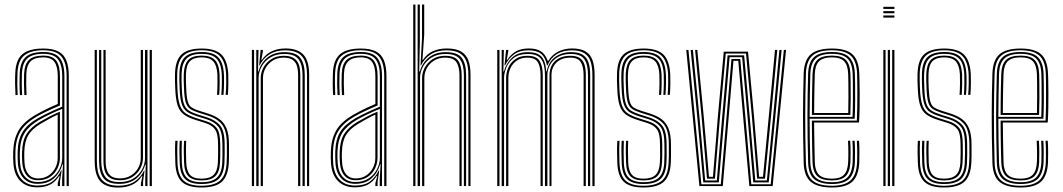

<svg xmlns="http://www.w3.org/2000/svg" viewBox="-20 -820 4683 846"><path d="M273.5 0V-484.8Q273.5 -543.2 250.6 -570.9Q227.8 -598.5 170.5 -598.5Q115.8 -598.5 87.5 -576.2Q59.2 -554 57 -497Q56 -474.2 56.2 -450Q56.5 -425.8 57.8 -401.2H48.2Q46.8 -427 46.5 -451Q46.2 -475 47.2 -497.2Q49.5 -557 79.2 -581.6Q109 -606.2 170.5 -606.2Q212.8 -606.2 237.4 -593.1Q262 -580 272.6 -553Q283.2 -526 283.2 -484.8V0ZM146.5 -18Q181.2 -18 205.1 -33.9Q229 -49.8 241.6 -74.4Q254.2 -99 254.2 -124.5V-340.5Q224.2 -328.2 197.1 -315.1Q170 -302 150.8 -290.8Q108.2 -265.5 88.8 -234.4Q69.2 -203.2 67.5 -151.8Q67 -136.5 67.2 -125.9Q67.5 -115.2 68.5 -100.5Q71.5 -60.8 92 -39.4Q112.5 -18 146.5 -18ZM147.2 -25.8Q116.5 -25.8 98.8 -45.8Q81 -65.8 78.2 -101.8Q77 -117 77 -127.2Q77 -137.5 77.2 -151Q78.8 -200.8 97.1 -230Q115.5 -259.2 155.5 -283Q176.2 -295.2 198.6 -306.9Q221 -318.5 244 -328V-124.2Q244 -100.8 233.1 -78Q222.2 -55.2 200.8 -40.5Q179.2 -25.8 147.2 -25.8ZM147.5 -33.8Q174.2 -33.8 193.6 -46.6Q213 -59.5 223.6 -80.1Q234.2 -100.8 234.2 -124V-315Q214.5 -306 196.9 -296.2Q179.2 -286.5 160 -275.2Q121.2 -252 104.8 -224.2Q88.2 -196.5 87 -150.5Q86.8 -138.8 86.8 -128Q86.8 -117.2 88 -102Q90.2 -69.8 105.8 -51.8Q121.2 -33.8 147.5 -33.8ZM144.2 5.5Q98 5.5 70.5 -21.5Q43 -48.5 39 -99.2Q38 -113.8 37.9 -125.9Q37.8 -138 38.2 -153.2Q39.8 -205.2 60.9 -243.6Q82 -282 137 -314Q150.5 -321.8 165.5 -329.6Q180.5 -337.5 197.6 -345.5Q214.8 -353.5 234.5 -361.8V-484.8Q234.5 -526.2 220.1 -546.8Q205.8 -567.2 170.5 -567.2Q133 -567.2 115.2 -550Q97.5 -532.8 96 -494.8Q95.2 -475.2 95.5 -451.1Q95.8 -427 97 -401.2H87.2Q85.8 -428 85.6 -452.2Q85.5 -476.5 86.2 -495Q88 -537.8 108.1 -556.4Q128.2 -575 170.5 -575Q211.5 -575 227.9 -552.4Q244.2 -529.8 244.2 -484.8V-355.2Q214.8 -343 187.4 -330Q160 -317 141.5 -306.2Q94 -278.8 71.8 -243.4Q49.5 -208 48 -153Q47.8 -138 47.8 -126.2Q47.8 -114.5 48.8 -99.8Q52.5 -53 77.5 -27.8Q102.5 -2.5 145 -2.5Q187.5 -2.5 211.5 -21Q235.5 -39.5 249.2 -69.2H251.8L244.2 -20.8V0H234.5V-13L243 -44.8H240.8Q223.8 -18 200.4 -6.2Q177 5.5 144.2 5.5ZM253.8 0V-33L257.5 -95.8H255.2Q244.5 -58 217.5 -34Q190.5 -10 145.8 -10Q107 -10 84.4 -33.9Q61.8 -57.8 58.8 -100.2Q57.8 -115.5 57.6 -126.6Q57.5 -137.8 57.8 -152.2Q59.2 -205.8 79.8 -238.9Q100.2 -272 146.5 -298.8Q159.5 -306.2 176.2 -314.6Q193 -323 212.8 -332Q232.5 -341 254.2 -350V-484.8Q254.2 -534 235.8 -558.4Q217.2 -582.8 170.5 -582.8Q122.8 -582.8 100.6 -562.4Q78.5 -542 76.5 -495.2Q75.8 -478 75.9 -453.1Q76 -428.2 77.5 -401.2H67.8Q66.2 -427.5 66.1 -452.4Q66 -477.2 66.8 -495.5Q68.8 -546.2 93 -568.5Q117.2 -590.8 170.5 -590.8Q222 -590.8 242.9 -564.9Q263.8 -539 263.8 -484.8V0Z M501.5 6.5Q476.2 6.5 458.2 0.9Q440.2 -4.8 428.4 -14.9Q416.5 -25 409.8 -39.4Q403 -53.8 400.1 -71.4Q397.2 -89 397.2 -109.5V-600H406.8V-110Q406.8 -86 411 -66.2Q415.2 -46.5 425.9 -32Q436.5 -17.5 455.2 -9.6Q474 -1.8 503.2 -1.8Q545.2 -1.8 573.1 -20.2Q601 -38.8 614.5 -68.2H617L610.5 -19.8V0H600.8V-12L607.5 -44H605Q587.8 -17 561 -5.2Q534.2 6.5 501.5 6.5ZM639.5 0V-600H649.2V0ZM508.8 -25.8Q486.5 -25.8 472.2 -32.2Q458 -38.8 450 -50.2Q442 -61.8 438.9 -77.4Q435.8 -93 435.8 -111V-600H445.5V-111Q445.5 -88 451 -70.6Q456.5 -53.2 470.2 -43.6Q484 -34 509.2 -34Q536 -34 556.5 -46.5Q577 -59 588.6 -79.5Q600.2 -100 600.2 -123.2V-600H610V-123.5Q610 -99.8 598 -77.4Q586 -55 563.4 -40.4Q540.8 -25.8 508.8 -25.8ZM505.2 -9.8Q454.8 -9.8 435.6 -35.6Q416.5 -61.5 416.5 -110.2V-600H426.2V-110.5Q426.2 -67.5 442.9 -42.6Q459.5 -17.8 507 -17.8Q542.5 -17.8 567.5 -33.2Q592.5 -48.8 605.8 -73.1Q619 -97.5 619 -123.5V-600H629.8V0H620V-32L622.2 -94.8H619.8Q609.5 -56.8 580 -33.1Q550.5 -9.5 505.2 -9.8Z M867.5 6.2Q807.8 6.2 781 -19.2Q754.2 -44.8 752.5 -103.8Q751.8 -127.2 751.4 -149.5Q751 -171.8 752.5 -199.5H762.2Q760.8 -171 761.1 -148.8Q761.5 -126.5 762 -104Q763.8 -49 788.1 -25.2Q812.5 -1.5 867.5 -1.5Q924 -1.5 950 -24.9Q976 -48.2 978.5 -102.8Q979.5 -119.5 979.6 -131Q979.8 -142.5 979.6 -154.2Q979.5 -166 979.5 -183.8Q979.5 -242.5 959.2 -269.9Q939 -297.2 894.2 -311.2L854.5 -323.8Q831.8 -331 818.2 -339.8Q804.8 -348.5 798.5 -368.8Q792.2 -389 790.8 -430.5Q790 -452 789.5 -464.5Q789 -477 789.8 -495Q791.5 -536.8 809.5 -555.9Q827.5 -575 869 -575Q908 -575 926.4 -556.2Q944.8 -537.5 947.5 -493.8Q948 -483.2 947.9 -454.8Q947.8 -426.2 945.8 -402H936.2Q938 -426.2 938.2 -454.5Q938.5 -482.8 937.8 -493.8Q935.2 -532.5 919.2 -549.9Q903.2 -567.2 869 -567.2Q833.8 -567.2 817.2 -550.4Q800.8 -533.5 799.5 -495Q798.8 -477 799.2 -464.1Q799.8 -451.2 800.5 -430.5Q802 -391.2 807.4 -372.6Q812.8 -354 824.8 -346.2Q836.8 -338.5 857.2 -332L897 -319.5Q926.2 -310.2 946.8 -295.4Q967.2 -280.5 978.1 -254.2Q989 -228 989 -183.8Q989 -166 989.1 -154.1Q989.2 -142.2 989.1 -130.8Q989 -119.2 988.2 -102.5Q985.2 -45.2 957.9 -19.5Q930.5 6.2 867.5 6.2ZM867.5 -9.2Q818 -9.2 795.6 -31.2Q773.2 -53.2 771.8 -104.2Q771 -128 770.6 -150Q770.2 -172 771.8 -199.5H781.2Q780.2 -172.8 780.4 -151.1Q780.5 -129.5 781.2 -104.5Q782.8 -57.5 802.9 -37.4Q823 -17.2 867.5 -17.2Q914 -17.2 935.5 -37.1Q957 -57 959.2 -103.2Q960.5 -127.2 960.2 -144.2Q960 -161.2 960 -183.8Q960 -239.8 942 -261.9Q924 -284 889.2 -295L848.8 -307.5Q822.5 -315.8 806.1 -326.1Q789.8 -336.5 781.5 -359.8Q773.2 -383 771.5 -430Q770.8 -449.5 770.2 -464.8Q769.8 -480 770.5 -495.5Q772 -546.8 795.2 -568.8Q818.5 -590.8 869 -590.8Q919 -590.8 941.2 -567.9Q963.5 -545 966.5 -494.5Q967.5 -482 967.1 -453.2Q966.8 -424.5 964.8 -402H955.2Q957.2 -424.5 957.5 -454.2Q957.8 -484 957 -494Q954 -543 932.9 -562.9Q911.8 -582.8 869 -582.8Q823 -582.8 802.5 -562.2Q782 -541.8 780.2 -495.8Q779.5 -477 780 -464.4Q780.5 -451.8 781.2 -430Q782.8 -385.8 789.9 -364.1Q797 -342.5 812 -333Q827 -323.5 851.8 -315.5L891.8 -303Q930.2 -290.8 950 -266.8Q969.8 -242.8 969.8 -183.8Q969.8 -158.2 970 -143.1Q970.2 -128 969 -103.2Q966.5 -53.2 943.1 -31.2Q919.8 -9.2 867.5 -9.2ZM867.5 -25Q828.2 -25 810.2 -43.4Q792.2 -61.8 791 -105Q790.2 -127.2 789.9 -149.1Q789.5 -171 791 -199.5H800.5Q799.2 -169.8 799.6 -149Q800 -128.2 800.5 -105Q801.8 -67 817 -49.9Q832.2 -32.8 867.5 -32.8Q903.8 -32.8 920.9 -49.2Q938 -65.8 940 -103.8Q941.2 -129.5 941 -144.9Q940.8 -160.2 940.8 -183.8Q940.8 -232.2 926.8 -250.8Q912.8 -269.2 884 -278.2L843.2 -291Q810.8 -301 791.4 -314.6Q772 -328.2 763 -354.6Q754 -381 752.2 -429.5Q751.2 -450.8 750.9 -465.5Q750.5 -480.2 751.2 -496.5Q753 -556 780.9 -581.1Q808.8 -606.2 869 -606.2Q927.8 -606.2 954.9 -580.4Q982 -554.5 985.8 -494.8Q986.5 -483.5 986.2 -454.1Q986 -424.8 984 -402H974.2Q976.5 -425.5 976.8 -454.5Q977 -483.5 976.2 -494.8Q972.8 -549.8 948 -574.1Q923.2 -598.5 869 -598.5Q813 -598.5 787.8 -574.5Q762.5 -550.5 760.8 -495.8Q760.2 -479.2 760.6 -465.5Q761 -451.8 761.8 -429.8Q763.8 -381.2 772.6 -356.4Q781.5 -331.5 799.5 -319.9Q817.5 -308.2 846 -299.2L886.5 -286.5Q919.5 -276.5 935 -255.8Q950.5 -235 950.5 -183.8Q950.5 -166 950.6 -154.9Q950.8 -143.8 950.6 -132.8Q950.5 -121.8 949.5 -103.8Q947.5 -62.2 928.8 -43.6Q910 -25 867.5 -25Z M1332.8 0V-490Q1332.8 -514.2 1328.4 -534Q1324 -553.8 1313.4 -568.2Q1302.8 -582.8 1283.9 -590.5Q1265 -598.2 1235.8 -598.2Q1195 -598.2 1166.8 -580.1Q1138.5 -562 1124.2 -531.8H1121.8L1128.5 -600H1138.2V-593L1131.5 -556H1133.8Q1152.2 -582.8 1178.6 -594.6Q1205 -606.5 1237.5 -606.5Q1262.5 -606.5 1280.6 -600.9Q1298.8 -595.2 1310.6 -585.1Q1322.5 -575 1329.5 -560.6Q1336.5 -546.2 1339.4 -528.6Q1342.2 -511 1342.2 -490.5V0ZM1089.8 0V-600H1099.5V0ZM1128.8 0V-476.5Q1128.8 -500.5 1140.9 -522.8Q1153 -545 1175.8 -559.6Q1198.5 -574.2 1230.5 -574.2Q1252 -574.2 1266.2 -568.1Q1280.5 -562 1288.6 -550.8Q1296.8 -539.5 1300 -523.9Q1303.2 -508.2 1303.2 -489V0H1293.5V-489Q1293.5 -512.8 1288.1 -530Q1282.8 -547.2 1268.9 -556.6Q1255 -566 1229.5 -566Q1203 -566 1182.5 -553.5Q1162 -541 1150.4 -520.6Q1138.8 -500.2 1138.8 -476.8L1138.5 0ZM1109.2 0V-600H1119L1116.8 -505.2H1119Q1129.5 -543.5 1159 -567Q1188.5 -590.5 1233.5 -590.2Q1285.5 -590.2 1304.1 -563.9Q1322.8 -537.5 1322.8 -489.8V0H1313V-489.5Q1313 -534.2 1295.8 -558.2Q1278.5 -582.2 1232 -582.2Q1196.5 -582.2 1171.4 -566.8Q1146.2 -551.2 1132.9 -526.9Q1119.5 -502.5 1119.5 -476.5V0Z M1673 0V-484.8Q1673 -543.2 1650.1 -570.9Q1627.2 -598.5 1570 -598.5Q1515.2 -598.5 1487 -576.2Q1458.8 -554 1456.5 -497Q1455.5 -474.2 1455.8 -450Q1456 -425.8 1457.2 -401.2H1447.8Q1446.2 -427 1446 -451Q1445.8 -475 1446.8 -497.2Q1449 -557 1478.8 -581.6Q1508.5 -606.2 1570 -606.2Q1612.2 -606.2 1636.9 -593.1Q1661.5 -580 1672.1 -553Q1682.8 -526 1682.8 -484.8V0ZM1546 -18Q1580.8 -18 1604.6 -33.9Q1628.5 -49.8 1641.1 -74.4Q1653.8 -99 1653.8 -124.5V-340.5Q1623.8 -328.2 1596.6 -315.1Q1569.5 -302 1550.2 -290.8Q1507.8 -265.5 1488.2 -234.4Q1468.8 -203.2 1467 -151.8Q1466.5 -136.5 1466.8 -125.9Q1467 -115.2 1468 -100.5Q1471 -60.8 1491.5 -39.4Q1512 -18 1546 -18ZM1546.8 -25.8Q1516 -25.8 1498.2 -45.8Q1480.5 -65.8 1477.8 -101.8Q1476.5 -117 1476.5 -127.2Q1476.5 -137.5 1476.8 -151Q1478.2 -200.8 1496.6 -230Q1515 -259.2 1555 -283Q1575.8 -295.2 1598.1 -306.9Q1620.5 -318.5 1643.5 -328V-124.2Q1643.5 -100.8 1632.6 -78Q1621.8 -55.2 1600.2 -40.5Q1578.8 -25.8 1546.8 -25.8ZM1547 -33.8Q1573.8 -33.8 1593.1 -46.6Q1612.5 -59.5 1623.1 -80.1Q1633.8 -100.8 1633.8 -124V-315Q1614 -306 1596.4 -296.2Q1578.8 -286.5 1559.5 -275.2Q1520.8 -252 1504.2 -224.2Q1487.8 -196.5 1486.5 -150.5Q1486.2 -138.8 1486.2 -128Q1486.2 -117.2 1487.5 -102Q1489.8 -69.8 1505.2 -51.8Q1520.8 -33.8 1547 -33.8ZM1543.8 5.5Q1497.5 5.5 1470 -21.5Q1442.5 -48.5 1438.5 -99.2Q1437.5 -113.8 1437.4 -125.9Q1437.2 -138 1437.8 -153.2Q1439.2 -205.2 1460.4 -243.6Q1481.5 -282 1536.5 -314Q1550 -321.8 1565 -329.6Q1580 -337.5 1597.1 -345.5Q1614.2 -353.5 1634 -361.8V-484.8Q1634 -526.2 1619.6 -546.8Q1605.2 -567.2 1570 -567.2Q1532.5 -567.2 1514.8 -550Q1497 -532.8 1495.5 -494.8Q1494.8 -475.2 1495 -451.1Q1495.2 -427 1496.5 -401.2H1486.8Q1485.2 -428 1485.1 -452.2Q1485 -476.5 1485.8 -495Q1487.5 -537.8 1507.6 -556.4Q1527.8 -575 1570 -575Q1611 -575 1627.4 -552.4Q1643.8 -529.8 1643.8 -484.8V-355.2Q1614.2 -343 1586.9 -330Q1559.5 -317 1541 -306.2Q1493.5 -278.8 1471.2 -243.4Q1449 -208 1447.5 -153Q1447.2 -138 1447.2 -126.2Q1447.2 -114.5 1448.2 -99.8Q1452 -53 1477 -27.8Q1502 -2.5 1544.5 -2.5Q1587 -2.5 1611 -21Q1635 -39.5 1648.8 -69.2H1651.2L1643.8 -20.8V0H1634V-13L1642.5 -44.8H1640.2Q1623.2 -18 1599.9 -6.2Q1576.5 5.5 1543.8 5.5ZM1653.2 0V-33L1657 -95.8H1654.8Q1644 -58 1617 -34Q1590 -10 1545.2 -10Q1506.5 -10 1483.9 -33.9Q1461.2 -57.8 1458.2 -100.2Q1457.2 -115.5 1457.1 -126.6Q1457 -137.8 1457.2 -152.2Q1458.8 -205.8 1479.2 -238.9Q1499.8 -272 1546 -298.8Q1559 -306.2 1575.8 -314.6Q1592.5 -323 1612.2 -332Q1632 -341 1653.8 -350V-484.8Q1653.8 -534 1635.2 -558.4Q1616.8 -582.8 1570 -582.8Q1522.2 -582.8 1500.1 -562.4Q1478 -542 1476 -495.2Q1475.2 -478 1475.4 -453.1Q1475.5 -428.2 1477 -401.2H1467.2Q1465.8 -427.5 1465.6 -452.4Q1465.5 -477.2 1466.2 -495.5Q1468.2 -546.2 1492.5 -568.5Q1516.8 -590.8 1570 -590.8Q1621.5 -590.8 1642.4 -564.9Q1663.2 -539 1663.2 -484.8V0Z M2043.8 0V-490Q2043.8 -525 2035.1 -549.1Q2026.5 -573.2 2005.5 -585.8Q1984.5 -598.2 1946.8 -598.2Q1905.5 -598.2 1877.5 -580.1Q1849.5 -562 1835.2 -531.8H1833L1839.5 -652.2V-800H1849.2V-667.2L1841.5 -556H1843.5Q1861 -583 1888.2 -594.8Q1915.5 -606.5 1948.5 -606.5Q1989 -606.5 2011.8 -593Q2034.5 -579.5 2043.9 -553.6Q2053.2 -527.8 2053.2 -490.5V0ZM1800.8 0V-800H1810.5V0ZM1839.8 0V-476.5Q1839.8 -500.5 1851.9 -522.8Q1864 -545 1886.8 -559.6Q1909.5 -574.2 1941.5 -574.2Q1984 -574.2 1999.1 -552.1Q2014.2 -530 2014.2 -489V0H2004.5V-489Q2004.5 -525.8 1991.2 -545.9Q1978 -566 1940.5 -566Q1914 -566 1893.5 -553.5Q1873 -541 1861.4 -520.6Q1849.8 -500.2 1849.8 -476.8L1849.5 0ZM1820.2 0V-800H1830V-636L1827.2 -505.2H1830Q1840.5 -543.5 1870 -567Q1899.5 -590.5 1944.5 -590.2Q1996.8 -590.2 2015.2 -564.4Q2033.8 -538.5 2033.8 -489.8V0H2024V-489.5Q2024 -534.5 2007 -558.4Q1990 -582.2 1943 -582.2Q1907.5 -582.2 1882.4 -566.8Q1857.2 -551.2 1844 -526.9Q1830.8 -502.5 1830.8 -476.5V0Z M2590.2 0V-490Q2590.2 -525 2582.2 -549.1Q2574.2 -573.2 2554.5 -585.8Q2534.8 -598.2 2499.2 -598.2Q2459.8 -598.2 2432.4 -580.8Q2405 -563.2 2392.2 -531.5H2390.2Q2383.2 -567.2 2364.4 -582.8Q2345.5 -598.2 2309.2 -598.2Q2268.2 -598.2 2244.2 -579.8Q2220.2 -561.2 2205.5 -531.8H2203L2209.8 -600H2219.5V-593L2212.8 -556H2215Q2232.2 -582 2254.6 -594.2Q2277 -606.5 2310.8 -606.5Q2343.5 -606.5 2363 -594.1Q2382.5 -581.8 2393.5 -552.2H2396.2Q2412.2 -578.8 2439.5 -592.6Q2466.8 -606.5 2500.8 -606.5Q2539.2 -606.5 2560.9 -593Q2582.5 -579.5 2591.2 -553.6Q2600 -527.8 2600 -490.5V0ZM2171 0V-600H2180.8V0ZM2210 0V-476.5Q2210 -500.2 2220 -522.6Q2230 -545 2250.9 -559.6Q2271.8 -574.2 2303.8 -574.2Q2343.8 -574.2 2357.6 -551.6Q2371.5 -529 2371.5 -489V0H2361.8V-489Q2361.8 -524.8 2350 -545.4Q2338.2 -566 2303 -566Q2276.2 -566 2257.8 -553.5Q2239.2 -541 2229.6 -520.6Q2220 -500.2 2220 -476.8V0ZM2190.5 0V-600H2200.2L2198 -505.2H2200.2Q2211 -542.5 2236.6 -566.4Q2262.2 -590.2 2306.8 -590.2Q2347.2 -590.2 2365.8 -570.4Q2384.2 -550.5 2386.8 -505.2H2388.8Q2396.8 -547.8 2426.5 -569.1Q2456.2 -590.5 2496.8 -590.2Q2529.5 -590.2 2547.8 -578.5Q2566 -566.8 2573.2 -544.4Q2580.5 -522 2580.5 -489.8V0H2570.8V-489.5Q2570.8 -534.5 2555.1 -558.4Q2539.5 -582.2 2495.2 -582.2Q2462.2 -582.2 2439.2 -569.4Q2416.2 -556.5 2404.1 -535.1Q2392 -513.8 2392 -488.5V0H2381.2V-489.5Q2381.2 -534.5 2365.4 -558.4Q2349.5 -582.2 2305.2 -582.2Q2266.2 -582.2 2243.4 -564.4Q2220.5 -546.5 2210.8 -521.8Q2201 -497 2201 -476.5V0ZM2401.2 0V-488.8Q2401.2 -514.2 2412 -533.5Q2422.8 -552.8 2443.4 -563.5Q2464 -574.2 2493.8 -574.2Q2520.5 -574.2 2535.1 -564Q2549.8 -553.8 2555.5 -534.8Q2561.2 -515.8 2561.2 -489V0H2551.5V-489Q2551.5 -526.2 2539.1 -546.1Q2526.8 -566 2492.8 -566Q2466.5 -566 2448 -556.1Q2429.5 -546.2 2419.8 -528.9Q2410 -511.5 2410 -489V0Z M2815 6.2Q2755.2 6.2 2728.5 -19.2Q2701.8 -44.8 2700 -103.8Q2699.2 -127.2 2698.9 -149.5Q2698.5 -171.8 2700 -199.5H2709.8Q2708.2 -171 2708.6 -148.8Q2709 -126.5 2709.5 -104Q2711.2 -49 2735.6 -25.2Q2760 -1.5 2815 -1.5Q2871.5 -1.5 2897.5 -24.9Q2923.5 -48.2 2926 -102.8Q2927 -119.5 2927.1 -131Q2927.2 -142.5 2927.1 -154.2Q2927 -166 2927 -183.8Q2927 -242.5 2906.8 -269.9Q2886.5 -297.2 2841.8 -311.2L2802 -323.8Q2779.2 -331 2765.8 -339.8Q2752.2 -348.5 2746 -368.8Q2739.8 -389 2738.2 -430.5Q2737.5 -452 2737 -464.5Q2736.5 -477 2737.2 -495Q2739 -536.8 2757 -555.9Q2775 -575 2816.5 -575Q2855.5 -575 2873.9 -556.2Q2892.2 -537.5 2895 -493.8Q2895.5 -483.2 2895.4 -454.8Q2895.2 -426.2 2893.2 -402H2883.8Q2885.5 -426.2 2885.8 -454.5Q2886 -482.8 2885.2 -493.8Q2882.8 -532.5 2866.8 -549.9Q2850.8 -567.2 2816.5 -567.2Q2781.2 -567.2 2764.8 -550.4Q2748.2 -533.5 2747 -495Q2746.2 -477 2746.8 -464.1Q2747.2 -451.2 2748 -430.5Q2749.5 -391.2 2754.9 -372.6Q2760.2 -354 2772.2 -346.2Q2784.2 -338.5 2804.8 -332L2844.5 -319.5Q2873.8 -310.2 2894.2 -295.4Q2914.8 -280.5 2925.6 -254.2Q2936.5 -228 2936.5 -183.8Q2936.5 -166 2936.6 -154.1Q2936.8 -142.2 2936.6 -130.8Q2936.5 -119.2 2935.8 -102.5Q2932.8 -45.2 2905.4 -19.5Q2878 6.2 2815 6.2ZM2815 -9.2Q2765.5 -9.2 2743.1 -31.2Q2720.8 -53.2 2719.2 -104.2Q2718.5 -128 2718.1 -150Q2717.8 -172 2719.2 -199.5H2728.8Q2727.8 -172.8 2727.9 -151.1Q2728 -129.5 2728.8 -104.5Q2730.2 -57.5 2750.4 -37.4Q2770.5 -17.2 2815 -17.2Q2861.5 -17.2 2883 -37.1Q2904.5 -57 2906.8 -103.2Q2908 -127.2 2907.8 -144.2Q2907.5 -161.2 2907.5 -183.8Q2907.5 -239.8 2889.5 -261.9Q2871.5 -284 2836.8 -295L2796.2 -307.5Q2770 -315.8 2753.6 -326.1Q2737.2 -336.5 2729 -359.8Q2720.8 -383 2719 -430Q2718.2 -449.5 2717.8 -464.8Q2717.2 -480 2718 -495.5Q2719.5 -546.8 2742.8 -568.8Q2766 -590.8 2816.5 -590.8Q2866.5 -590.8 2888.8 -567.9Q2911 -545 2914 -494.5Q2915 -482 2914.6 -453.2Q2914.2 -424.5 2912.2 -402H2902.8Q2904.8 -424.5 2905 -454.2Q2905.2 -484 2904.5 -494Q2901.5 -543 2880.4 -562.9Q2859.2 -582.8 2816.5 -582.8Q2770.5 -582.8 2750 -562.2Q2729.5 -541.8 2727.8 -495.8Q2727 -477 2727.5 -464.4Q2728 -451.8 2728.8 -430Q2730.2 -385.8 2737.4 -364.1Q2744.5 -342.5 2759.5 -333Q2774.5 -323.5 2799.2 -315.5L2839.2 -303Q2877.8 -290.8 2897.5 -266.8Q2917.2 -242.8 2917.2 -183.8Q2917.2 -158.2 2917.5 -143.1Q2917.8 -128 2916.5 -103.2Q2914 -53.2 2890.6 -31.2Q2867.2 -9.2 2815 -9.2ZM2815 -25Q2775.8 -25 2757.8 -43.4Q2739.8 -61.8 2738.5 -105Q2737.8 -127.2 2737.4 -149.1Q2737 -171 2738.5 -199.5H2748Q2746.8 -169.8 2747.1 -149Q2747.5 -128.2 2748 -105Q2749.2 -67 2764.5 -49.9Q2779.8 -32.8 2815 -32.8Q2851.2 -32.8 2868.4 -49.2Q2885.5 -65.8 2887.5 -103.8Q2888.8 -129.5 2888.5 -144.9Q2888.2 -160.2 2888.2 -183.8Q2888.2 -232.2 2874.2 -250.8Q2860.2 -269.2 2831.5 -278.2L2790.8 -291Q2758.2 -301 2738.9 -314.6Q2719.5 -328.2 2710.5 -354.6Q2701.5 -381 2699.8 -429.5Q2698.8 -450.8 2698.4 -465.5Q2698 -480.2 2698.8 -496.5Q2700.5 -556 2728.4 -581.1Q2756.2 -606.2 2816.5 -606.2Q2875.2 -606.2 2902.4 -580.4Q2929.5 -554.5 2933.2 -494.8Q2934 -483.5 2933.8 -454.1Q2933.5 -424.8 2931.5 -402H2921.8Q2924 -425.5 2924.2 -454.5Q2924.5 -483.5 2923.8 -494.8Q2920.2 -549.8 2895.5 -574.1Q2870.8 -598.5 2816.5 -598.5Q2760.5 -598.5 2735.2 -574.5Q2710 -550.5 2708.2 -495.8Q2707.8 -479.2 2708.1 -465.5Q2708.5 -451.8 2709.2 -429.8Q2711.2 -381.2 2720.1 -356.4Q2729 -331.5 2747 -319.9Q2765 -308.2 2793.5 -299.2L2834 -286.5Q2867 -276.5 2882.5 -255.8Q2898 -235 2898 -183.8Q2898 -166 2898.1 -154.9Q2898.2 -143.8 2898.1 -132.8Q2898 -121.8 2897 -103.8Q2895 -62.2 2876.2 -43.6Q2857.5 -25 2815 -25Z M3061.8 0 3003.8 -600H3013.5L3070.5 -8.2H3156L3180.2 -291.5L3203 -560H3241.8L3265.5 -292.2L3290.5 -8.2H3375.8L3433.8 -600H3443.5L3384.5 0H3281.8L3255.8 -290.2L3233 -552H3211.8L3189.8 -292.5L3164.8 0ZM3078.8 -16.2 3053.8 -289.2 3023.2 -600H3033L3063 -294L3087.2 -24.8H3138.5L3161.5 -297.8L3186 -576.2H3258.8L3283.8 -301L3308 -24.8H3359L3385.5 -295.8L3414.2 -600H3424L3395 -293L3367.2 -16.2H3299.2L3274.5 -297.5L3250 -568H3194.8L3171 -294.5L3147.2 -16.2ZM3095.2 -32.8 3072 -298.2 3042.8 -600H3052.5L3081.2 -302.8L3104 -41H3121.5L3142.8 -302.8L3169 -592.2H3276L3302.2 -310.5L3324.8 -41H3342L3367.8 -310.2L3394.8 -600H3404.8L3376.8 -302.5L3350.8 -32.8H3316.2L3293 -306.5L3267.2 -584.2H3177.8L3152.2 -301.5L3130.2 -32.8Z M3646 6.2Q3582.5 6.2 3552.8 -18.8Q3523 -43.8 3521.2 -103.2Q3519.5 -161.5 3518.9 -213.4Q3518.2 -265.2 3518.2 -312.9Q3518.2 -360.5 3519.1 -405.8Q3520 -451 3521.2 -495.8Q3523.2 -555 3552.4 -580.6Q3581.5 -606.2 3645.8 -606.2Q3707.8 -606.2 3735.8 -581Q3763.8 -555.8 3766.2 -496.8Q3766.8 -488.5 3767.2 -464.6Q3767.8 -440.8 3768 -408.4Q3768.2 -376 3767.6 -342.1Q3767 -308.2 3765 -280H3567.2Q3567.5 -250.5 3567.9 -222.4Q3568.2 -194.2 3568.9 -165.5Q3569.5 -136.8 3570.2 -105.2Q3571.5 -66.8 3588.8 -49.8Q3606 -32.8 3646 -32.8Q3682 -32.8 3698.6 -49.6Q3715.2 -66.5 3717.2 -105.8Q3718.2 -124.8 3718 -152.9Q3717.8 -181 3716.5 -200H3726.2Q3727.8 -176.5 3727.9 -148.6Q3728 -120.8 3727.2 -105.2Q3725 -62.2 3706 -43.6Q3687 -25 3646 -25Q3601.2 -25 3581.5 -43.8Q3561.8 -62.5 3560.2 -105Q3559.2 -140.5 3558.6 -171.5Q3558 -202.5 3557.8 -231.4Q3557.5 -260.2 3557.2 -288.5H3755.5Q3756.8 -314.8 3757.2 -347.1Q3757.8 -379.5 3757.6 -410.6Q3757.5 -441.8 3757.2 -465.1Q3757 -488.5 3756.5 -496.2Q3754.2 -551.5 3728.2 -575Q3702.2 -598.5 3645.8 -598.5Q3586 -598.5 3559.4 -574.4Q3532.8 -550.2 3531 -494.8Q3529.8 -451.8 3528.9 -406.6Q3528 -361.5 3528 -313.5Q3528 -265.5 3528.6 -213.5Q3529.2 -161.5 3531 -104.5Q3532.5 -49.5 3559.1 -25.5Q3585.8 -1.5 3646 -1.5Q3702 -1.5 3727.9 -25.2Q3753.8 -49 3756.5 -104.2Q3757 -113.5 3757.1 -130.6Q3757.2 -147.8 3756.9 -166.6Q3756.5 -185.5 3755.5 -200H3765.2Q3766.8 -178.2 3766.9 -148.9Q3767 -119.5 3766.2 -103.8Q3763.2 -44.8 3735.2 -19.2Q3707.2 6.2 3646 6.2ZM3646 -9.2Q3592.5 -9.2 3567.4 -30.9Q3542.2 -52.5 3540.8 -104.5Q3539.2 -160 3538.5 -211Q3537.8 -262 3537.8 -309.9Q3537.8 -357.8 3538.6 -403.6Q3539.5 -449.5 3540.8 -494.5Q3542.2 -546 3566.8 -568.4Q3591.2 -590.8 3645.8 -590.8Q3697.8 -590.8 3721.1 -568.6Q3744.5 -546.5 3746.8 -496Q3747.2 -485.8 3747.8 -452.4Q3748.2 -419 3748 -376.6Q3747.8 -334.2 3746 -296.8H3547.5Q3547.5 -253.5 3548.2 -204.1Q3549 -154.8 3550.5 -104.8Q3552 -57.5 3574.5 -37.4Q3597 -17.2 3646 -17.2Q3692.2 -17.2 3713.4 -37.6Q3734.5 -58 3737 -105Q3737.8 -119.2 3737.6 -148.5Q3737.5 -177.8 3736 -200H3745.8Q3747.2 -177.8 3747.4 -148.5Q3747.5 -119.2 3746.8 -104.5Q3744.2 -53.5 3720.8 -31.4Q3697.2 -9.2 3646 -9.2ZM3547.5 -305.2H3736.5Q3738 -343.5 3738.1 -383.2Q3738.2 -423 3737.9 -453.8Q3737.5 -484.5 3737 -495.5Q3735 -541.8 3714.1 -562.2Q3693.2 -582.8 3645.8 -582.8Q3594.8 -582.8 3573.4 -561.5Q3552 -540.2 3550.5 -494Q3549 -446.8 3548.4 -399.1Q3547.8 -351.5 3547.5 -305.2ZM3557.5 -313.5Q3557.5 -342 3557.8 -371Q3558 -400 3558.6 -430.4Q3559.2 -460.8 3560.2 -493.8Q3561.8 -537.5 3581.6 -556.2Q3601.5 -575 3645.8 -575Q3688.8 -575 3707.1 -555.9Q3725.5 -536.8 3727.2 -495Q3727.8 -483.2 3728.1 -453.8Q3728.5 -424.2 3728.4 -386.9Q3728.2 -349.5 3727 -313.5ZM3567.2 -322H3717.5Q3718.2 -358.2 3718.4 -393.9Q3718.5 -429.5 3718.1 -456.8Q3717.8 -484 3717.2 -494.5Q3715.8 -532.8 3699.5 -550Q3683.2 -567.2 3645.8 -567.2Q3606 -567.2 3588.8 -549.9Q3571.5 -532.5 3570.2 -493.5Q3569.2 -462 3568.6 -433.2Q3568 -404.5 3567.8 -377.2Q3567.5 -350 3567.2 -322Z M3872.2 -780.5V-790H3921V-780.5ZM3872.2 -742.5V-752H3921V-742.5ZM3872.2 -761.5V-771H3921V-761.5ZM3911.2 0V-600H3921V0ZM3872.2 0V-600H3882V0ZM3891.8 0V-600H3901.5V0Z M4139.2 6.2Q4079.5 6.2 4052.8 -19.2Q4026 -44.8 4024.2 -103.8Q4023.5 -127.2 4023.1 -149.5Q4022.8 -171.8 4024.2 -199.5H4034Q4032.5 -171 4032.9 -148.8Q4033.2 -126.5 4033.8 -104Q4035.5 -49 4059.9 -25.2Q4084.2 -1.5 4139.2 -1.5Q4195.8 -1.5 4221.8 -24.9Q4247.8 -48.2 4250.2 -102.8Q4251.2 -119.5 4251.4 -131Q4251.5 -142.5 4251.4 -154.2Q4251.2 -166 4251.2 -183.8Q4251.2 -242.5 4231 -269.9Q4210.8 -297.2 4166 -311.2L4126.2 -323.8Q4103.5 -331 4090 -339.8Q4076.5 -348.5 4070.2 -368.8Q4064 -389 4062.5 -430.5Q4061.8 -452 4061.2 -464.5Q4060.8 -477 4061.5 -495Q4063.2 -536.8 4081.2 -555.9Q4099.2 -575 4140.8 -575Q4179.8 -575 4198.1 -556.2Q4216.5 -537.5 4219.2 -493.8Q4219.8 -483.2 4219.6 -454.8Q4219.5 -426.2 4217.5 -402H4208Q4209.8 -426.2 4210 -454.5Q4210.2 -482.8 4209.5 -493.8Q4207 -532.5 4191 -549.9Q4175 -567.2 4140.8 -567.2Q4105.5 -567.2 4089 -550.4Q4072.5 -533.5 4071.2 -495Q4070.5 -477 4071 -464.1Q4071.5 -451.2 4072.2 -430.5Q4073.8 -391.2 4079.1 -372.6Q4084.5 -354 4096.5 -346.2Q4108.5 -338.5 4129 -332L4168.8 -319.5Q4198 -310.2 4218.5 -295.4Q4239 -280.5 4249.9 -254.2Q4260.8 -228 4260.8 -183.8Q4260.8 -166 4260.9 -154.1Q4261 -142.2 4260.9 -130.8Q4260.8 -119.2 4260 -102.5Q4257 -45.2 4229.6 -19.5Q4202.2 6.2 4139.2 6.2ZM4139.2 -9.2Q4089.8 -9.2 4067.4 -31.2Q4045 -53.2 4043.5 -104.2Q4042.8 -128 4042.4 -150Q4042 -172 4043.5 -199.5H4053Q4052 -172.8 4052.1 -151.1Q4052.2 -129.5 4053 -104.5Q4054.5 -57.5 4074.6 -37.4Q4094.8 -17.2 4139.2 -17.2Q4185.8 -17.2 4207.2 -37.1Q4228.8 -57 4231 -103.2Q4232.2 -127.2 4232 -144.2Q4231.8 -161.2 4231.8 -183.8Q4231.8 -239.8 4213.8 -261.9Q4195.8 -284 4161 -295L4120.5 -307.5Q4094.2 -315.8 4077.9 -326.1Q4061.5 -336.5 4053.2 -359.8Q4045 -383 4043.2 -430Q4042.5 -449.5 4042 -464.8Q4041.5 -480 4042.2 -495.5Q4043.8 -546.8 4067 -568.8Q4090.2 -590.8 4140.8 -590.8Q4190.8 -590.8 4213 -567.9Q4235.2 -545 4238.2 -494.5Q4239.2 -482 4238.9 -453.2Q4238.5 -424.5 4236.5 -402H4227Q4229 -424.5 4229.2 -454.2Q4229.5 -484 4228.8 -494Q4225.8 -543 4204.6 -562.9Q4183.5 -582.8 4140.8 -582.8Q4094.8 -582.8 4074.2 -562.2Q4053.8 -541.8 4052 -495.8Q4051.2 -477 4051.8 -464.4Q4052.2 -451.8 4053 -430Q4054.5 -385.8 4061.6 -364.1Q4068.8 -342.5 4083.8 -333Q4098.8 -323.5 4123.5 -315.5L4163.5 -303Q4202 -290.8 4221.8 -266.8Q4241.5 -242.8 4241.5 -183.8Q4241.5 -158.2 4241.8 -143.1Q4242 -128 4240.8 -103.2Q4238.2 -53.2 4214.9 -31.2Q4191.5 -9.2 4139.2 -9.2ZM4139.2 -25Q4100 -25 4082 -43.4Q4064 -61.8 4062.8 -105Q4062 -127.2 4061.6 -149.1Q4061.2 -171 4062.8 -199.5H4072.2Q4071 -169.8 4071.4 -149Q4071.8 -128.2 4072.2 -105Q4073.5 -67 4088.8 -49.9Q4104 -32.8 4139.2 -32.8Q4175.5 -32.8 4192.6 -49.2Q4209.8 -65.8 4211.8 -103.8Q4213 -129.5 4212.8 -144.9Q4212.5 -160.2 4212.5 -183.8Q4212.5 -232.2 4198.5 -250.8Q4184.5 -269.2 4155.8 -278.2L4115 -291Q4082.5 -301 4063.1 -314.6Q4043.8 -328.2 4034.8 -354.6Q4025.8 -381 4024 -429.5Q4023 -450.8 4022.6 -465.5Q4022.2 -480.2 4023 -496.5Q4024.8 -556 4052.6 -581.1Q4080.5 -606.2 4140.8 -606.2Q4199.5 -606.2 4226.6 -580.4Q4253.8 -554.5 4257.5 -494.8Q4258.2 -483.5 4258 -454.1Q4257.8 -424.8 4255.8 -402H4246Q4248.2 -425.5 4248.5 -454.5Q4248.8 -483.5 4248 -494.8Q4244.5 -549.8 4219.8 -574.1Q4195 -598.5 4140.8 -598.5Q4084.8 -598.5 4059.5 -574.5Q4034.2 -550.5 4032.5 -495.8Q4032 -479.2 4032.4 -465.5Q4032.8 -451.8 4033.5 -429.8Q4035.5 -381.2 4044.4 -356.4Q4053.2 -331.5 4071.2 -319.9Q4089.2 -308.2 4117.8 -299.2L4158.2 -286.5Q4191.2 -276.5 4206.8 -255.8Q4222.2 -235 4222.2 -183.8Q4222.2 -166 4222.4 -154.9Q4222.5 -143.8 4222.4 -132.8Q4222.2 -121.8 4221.2 -103.8Q4219.2 -62.2 4200.5 -43.6Q4181.8 -25 4139.2 -25Z M4477.5 6.2Q4414 6.2 4384.2 -18.8Q4354.5 -43.8 4352.8 -103.2Q4351 -161.5 4350.4 -213.4Q4349.8 -265.2 4349.8 -312.9Q4349.8 -360.5 4350.6 -405.8Q4351.5 -451 4352.8 -495.8Q4354.8 -555 4383.9 -580.6Q4413 -606.2 4477.2 -606.2Q4539.2 -606.2 4567.2 -581Q4595.2 -555.8 4597.8 -496.8Q4598.2 -488.5 4598.8 -464.6Q4599.2 -440.8 4599.5 -408.4Q4599.8 -376 4599.1 -342.1Q4598.5 -308.2 4596.5 -280H4398.8Q4399 -250.5 4399.4 -222.4Q4399.8 -194.2 4400.4 -165.5Q4401 -136.8 4401.8 -105.2Q4403 -66.8 4420.2 -49.8Q4437.5 -32.8 4477.5 -32.8Q4513.5 -32.8 4530.1 -49.6Q4546.8 -66.5 4548.8 -105.8Q4549.8 -124.8 4549.5 -152.9Q4549.2 -181 4548 -200H4557.8Q4559.2 -176.5 4559.4 -148.6Q4559.5 -120.8 4558.8 -105.2Q4556.5 -62.2 4537.5 -43.6Q4518.5 -25 4477.5 -25Q4432.8 -25 4413 -43.8Q4393.2 -62.5 4391.8 -105Q4390.8 -140.5 4390.1 -171.5Q4389.5 -202.5 4389.2 -231.4Q4389 -260.2 4388.8 -288.5H4587Q4588.2 -314.8 4588.8 -347.1Q4589.2 -379.5 4589.1 -410.6Q4589 -441.8 4588.8 -465.1Q4588.5 -488.5 4588 -496.2Q4585.8 -551.5 4559.8 -575Q4533.8 -598.5 4477.2 -598.5Q4417.5 -598.5 4390.9 -574.4Q4364.2 -550.2 4362.5 -494.8Q4361.2 -451.8 4360.4 -406.6Q4359.5 -361.5 4359.5 -313.5Q4359.5 -265.5 4360.1 -213.5Q4360.8 -161.5 4362.5 -104.5Q4364 -49.5 4390.6 -25.5Q4417.2 -1.5 4477.5 -1.5Q4533.5 -1.5 4559.4 -25.2Q4585.2 -49 4588 -104.2Q4588.5 -113.5 4588.6 -130.6Q4588.8 -147.8 4588.4 -166.6Q4588 -185.5 4587 -200H4596.8Q4598.2 -178.2 4598.4 -148.9Q4598.5 -119.5 4597.8 -103.8Q4594.8 -44.8 4566.8 -19.2Q4538.8 6.2 4477.5 6.2ZM4477.5 -9.2Q4424 -9.2 4398.9 -30.9Q4373.8 -52.5 4372.2 -104.5Q4370.8 -160 4370 -211Q4369.2 -262 4369.2 -309.9Q4369.2 -357.8 4370.1 -403.6Q4371 -449.5 4372.2 -494.5Q4373.8 -546 4398.2 -568.4Q4422.8 -590.8 4477.2 -590.8Q4529.2 -590.8 4552.6 -568.6Q4576 -546.5 4578.2 -496Q4578.8 -485.8 4579.2 -452.4Q4579.8 -419 4579.5 -376.6Q4579.2 -334.2 4577.5 -296.8H4379Q4379 -253.5 4379.8 -204.1Q4380.5 -154.8 4382 -104.8Q4383.5 -57.5 4406 -37.4Q4428.5 -17.2 4477.5 -17.2Q4523.8 -17.2 4544.9 -37.6Q4566 -58 4568.5 -105Q4569.2 -119.2 4569.1 -148.5Q4569 -177.8 4567.5 -200H4577.2Q4578.8 -177.8 4578.9 -148.5Q4579 -119.2 4578.2 -104.5Q4575.8 -53.5 4552.2 -31.4Q4528.8 -9.2 4477.5 -9.2ZM4379 -305.2H4568Q4569.5 -343.5 4569.6 -383.2Q4569.8 -423 4569.4 -453.8Q4569 -484.5 4568.5 -495.5Q4566.5 -541.8 4545.6 -562.2Q4524.8 -582.8 4477.2 -582.8Q4426.2 -582.8 4404.9 -561.5Q4383.5 -540.2 4382 -494Q4380.5 -446.8 4379.9 -399.1Q4379.2 -351.5 4379 -305.2ZM4389 -313.5Q4389 -342 4389.2 -371Q4389.5 -400 4390.1 -430.4Q4390.8 -460.8 4391.8 -493.8Q4393.2 -537.5 4413.1 -556.2Q4433 -575 4477.2 -575Q4520.2 -575 4538.6 -555.9Q4557 -536.8 4558.8 -495Q4559.2 -483.2 4559.6 -453.8Q4560 -424.2 4559.9 -386.9Q4559.8 -349.5 4558.5 -313.5ZM4398.8 -322H4549Q4549.8 -358.2 4549.9 -393.9Q4550 -429.5 4549.6 -456.8Q4549.2 -484 4548.8 -494.5Q4547.2 -532.8 4531 -550Q4514.8 -567.2 4477.2 -567.2Q4437.5 -567.2 4420.2 -549.9Q4403 -532.5 4401.8 -493.5Q4400.8 -462 4400.1 -433.2Q4399.5 -404.5 4399.2 -377.2Q4399 -350 4398.8 -322Z"/></svg>

Font: Big Shoulders Inline Text Thin ExtraLight
Style: Regular
Weight: 250
Version: Version 2.002